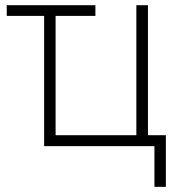

<svg xmlns="http://www.w3.org/2000/svg" viewBox="-20 -561 665 737"><path d="M346.2 -541V-500H5.9V-541ZM149.4 0V-541H193.4V-42H503.4V-541H547.9V0ZM572.8 156.2V0H525.4V-42H616.7V156.2Z"/></svg>

Font: Inter 17pt ExtraLight
Style: Regular
Weight: 250
Version: Version 4.001;git-66647c0bb